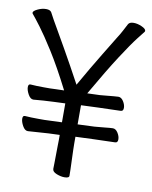

<svg xmlns="http://www.w3.org/2000/svg" viewBox="-83 -770 664 840"><g transform="rotate(10 249.5 -350.0)"><path d="M353 -177 278 -174V-146Q278 -137 278.5 -116.5Q279 -96 280 -72.5Q281 -49 281.5 -29.5Q282 -10 282 -1Q282 9 261 9Q245 9 226 1.5Q207 -6 207 -19Q207 -25 207.5 -42Q208 -59 208 -80Q208 -101 208.5 -119.5Q209 -138 209 -147V-170L159 -168L69 -162H68Q55 -162 45 -180Q35 -198 35 -212Q35 -225 44 -225H46Q58 -224 73.5 -223.5Q89 -223 105 -223Q118 -223 131.5 -223Q145 -223 158 -224L209 -226V-310L159 -308Q136 -307 112.5 -305.5Q89 -304 69 -302H68Q55 -302 45 -320Q35 -338 35 -352Q35 -365 44 -365H46Q58 -364 73.5 -363.5Q89 -363 105 -363Q118 -363 131.5 -363Q145 -363 158 -364L194 -365Q144 -463 104.5 -525.5Q65 -588 39 -622.5Q13 -657 1 -671Q-1 -673 -1 -676Q-1 -684 18 -693Q37 -702 55 -702Q73 -702 79 -692Q87 -677 96 -660.5Q105 -644 117 -624Q142 -581 162 -545.5Q182 -510 201.5 -475Q221 -440 243 -399Q268 -443 288.5 -478Q309 -513 331 -549Q353 -585 381 -631Q394 -651 402.5 -667.5Q411 -684 419 -699Q425 -709 443 -709Q460 -709 479 -700.5Q498 -692 498 -683Q498 -680 496 -678Q492 -673 469 -643.5Q446 -614 403.5 -548.5Q361 -483 296 -370L352 -372Q363 -373 379.5 -374.5Q396 -376 411 -377.5Q426 -379 433 -379Q446 -379 455.5 -364Q465 -349 465 -335Q465 -320 453 -320L353 -317L278 -314V-229L352 -232Q369 -233 396 -236Q423 -239 433 -239Q446 -239 455.5 -224Q465 -209 465 -195Q465 -180 453 -180Z"/></g></svg>

Font: Moon Stars Kai T HW
Style: Regular
Weight: 400
Designer: GuiWonder
Version: Version 1.101